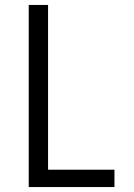

<svg xmlns="http://www.w3.org/2000/svg" viewBox="-20 -755 540 775"><path d="M96 0V-735H174V-70H442V0Z"/></svg>

Font: Iosevka Curly
Style: Regular
Weight: 400
Monospace: yes
Designer: Belleve Invis
Foundry: Belleve Invis
Version: Version 22.1.2; ttfautohint (v1.8.4)